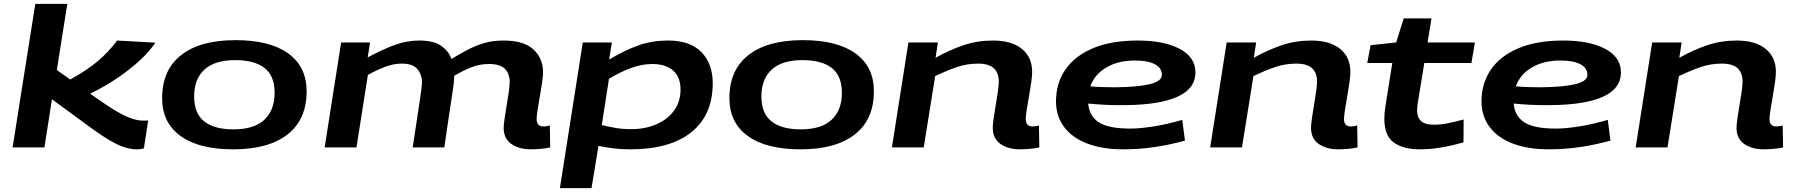

<svg xmlns="http://www.w3.org/2000/svg" viewBox="-20 -760 9252 990"><path d="M45 0 162 -740H327L273 -399L342 -350Q429 -398 484 -444.5Q539 -491 584 -551L781 -540Q752 -496 702 -449.5Q652 -403 586.5 -358.5Q521 -314 445 -277L472 -258Q538 -211 583 -185Q628 -159 660 -148.5Q692 -138 718 -138Q725 -138 731.5 -138Q738 -138 744 -139L722 5Q705 10 687 10Q634 10 574.5 -20.5Q515 -51 427 -117L248 -248L209 0Z M1183 10Q1007 10 912 -58Q817 -126 816 -251Q815 -398 913.5 -475.5Q1012 -553 1194 -553Q1371 -553 1465.5 -485Q1560 -417 1561 -292Q1562 -145 1463.5 -67.5Q1365 10 1183 10ZM1184 -93Q1290 -93 1343 -142.5Q1396 -192 1396 -281Q1396 -369 1344 -409.5Q1292 -450 1193 -450Q1087 -450 1034 -401Q981 -352 981 -263Q981 -175 1033 -134Q1085 -93 1184 -93Z M2717 10Q2657 10 2617 -17.5Q2577 -45 2577 -101Q2577 -116 2581.5 -146.5Q2586 -177 2592 -213.5Q2598 -250 2603 -283.5Q2608 -317 2608 -338Q2608 -380 2583.5 -405Q2559 -430 2501 -430Q2454 -430 2411.5 -413.5Q2369 -397 2322 -369Q2322 -363 2321 -350.5Q2320 -338 2320 -332Q2317 -309 2313 -282.5Q2309 -256 2303.5 -219.5Q2298 -183 2290 -130Q2282 -77 2271 0H2108Q2133 -162 2144.5 -240.5Q2156 -319 2156 -333Q2156 -375 2132.5 -403.5Q2109 -432 2051 -432Q2010 -432 1968.5 -416.5Q1927 -401 1877 -374L1818 0H1654L1739 -541H1888L1876 -464Q1950 -504 2013.5 -527.5Q2077 -551 2141 -551Q2216 -551 2254.5 -524Q2293 -497 2308 -456Q2354 -484 2395.5 -505.5Q2437 -527 2480.5 -539Q2524 -551 2577 -551Q2681 -551 2730.5 -505Q2780 -459 2780 -389Q2780 -368 2775 -333.5Q2770 -299 2763.5 -262Q2757 -225 2752 -193.5Q2747 -162 2747 -146Q2747 -108 2782 -108Q2800 -108 2815 -113L2817 0Q2797 5 2769 7.5Q2741 10 2717 10Z M2867 210 2985 -541H3135L3121 -453Q3198 -499 3269 -525Q3340 -551 3426 -551Q3539 -551 3597 -491Q3655 -431 3655 -331Q3655 -167 3545 -78.5Q3435 10 3229 10Q3181 10 3139 4.5Q3097 -1 3066 -8L3030 210ZM3234 -94Q3305 -94 3363 -118.5Q3421 -143 3455 -189Q3489 -235 3489 -298Q3489 -364 3450 -397Q3411 -430 3344 -430Q3290 -430 3234 -409.5Q3178 -389 3120 -354L3083 -115Q3112 -108 3150.5 -101Q3189 -94 3234 -94Z M4108 10Q3932 10 3837 -58Q3742 -126 3741 -251Q3740 -398 3838.5 -475.5Q3937 -553 4119 -553Q4296 -553 4390.5 -485Q4485 -417 4486 -292Q4487 -145 4388.5 -67.5Q4290 10 4108 10ZM4109 -93Q4215 -93 4268 -142.5Q4321 -192 4321 -281Q4321 -369 4269 -409.5Q4217 -450 4118 -450Q4012 -450 3959 -401Q3906 -352 3906 -263Q3906 -175 3958 -134Q4010 -93 4109 -93Z M4664 -541H4816L4804 -462Q4875 -502 4947 -526.5Q5019 -551 5100 -551Q5196 -551 5249 -508Q5302 -465 5302 -389Q5302 -368 5297 -333.5Q5292 -299 5285.5 -262Q5279 -225 5274 -193.5Q5269 -162 5269 -146Q5269 -108 5304 -108Q5322 -108 5337 -113L5339 0Q5319 5 5291 7.5Q5263 10 5239 10Q5179 10 5139 -17.5Q5099 -45 5099 -101Q5099 -118 5103.5 -149Q5108 -180 5114 -216Q5120 -252 5125 -285.5Q5130 -319 5130 -340Q5130 -384 5104.5 -408Q5079 -432 5023 -432Q4965 -432 4912 -413.5Q4859 -395 4802 -368L4743 0H4579Z M6090 -35Q6015 -14 5935 -2Q5855 10 5773 10Q5665 10 5587 -19.5Q5509 -49 5467 -105Q5425 -161 5425 -238Q5425 -330 5473 -400.5Q5521 -471 5615 -511Q5709 -551 5846 -551Q5982 -551 6063 -508Q6144 -465 6144 -386Q6144 -304 6053 -262Q5962 -220 5786 -218Q5729 -217 5680 -219.5Q5631 -222 5591 -226Q5596 -162 5645.5 -129.5Q5695 -97 5808 -97Q5857 -97 5928 -108Q5999 -119 6076 -142ZM5832 -448Q5747 -448 5686 -413Q5625 -378 5602 -315Q5631 -312 5663.5 -311Q5696 -310 5731 -310Q5846 -311 5908.5 -326Q5971 -341 5971 -374Q5971 -410 5934.5 -429Q5898 -448 5832 -448Z M6305 -541H6457L6445 -462Q6516 -502 6588 -526.5Q6660 -551 6741 -551Q6837 -551 6890 -508Q6943 -465 6943 -389Q6943 -368 6938 -333.5Q6933 -299 6926.5 -262Q6920 -225 6915 -193.5Q6910 -162 6910 -146Q6910 -108 6945 -108Q6963 -108 6978 -113L6980 0Q6960 5 6932 7.5Q6904 10 6880 10Q6820 10 6780 -17.5Q6740 -45 6740 -101Q6740 -118 6744.5 -149Q6749 -180 6755 -216Q6761 -252 6766 -285.5Q6771 -319 6771 -340Q6771 -384 6745.5 -408Q6720 -432 6664 -432Q6606 -432 6553 -413.5Q6500 -395 6443 -368L6384 0H6220Z M7527 -144 7526 -26Q7463 -8 7408 1Q7353 10 7300 10Q7216 10 7167 -25Q7118 -60 7118 -148Q7118 -178 7124 -215L7159 -435H7030L7047 -527L7179 -541L7218 -665H7361L7341 -541H7585L7567 -435H7324L7289 -220Q7288 -212 7287.5 -204.5Q7287 -197 7287 -190Q7287 -156 7306.5 -136.5Q7326 -117 7375 -117Q7409 -117 7446 -124.5Q7483 -132 7527 -144Z M8284 -35Q8209 -14 8129 -2Q8049 10 7967 10Q7859 10 7781 -19.5Q7703 -49 7661 -105Q7619 -161 7619 -238Q7619 -330 7667 -400.5Q7715 -471 7809 -511Q7903 -551 8040 -551Q8176 -551 8257 -508Q8338 -465 8338 -386Q8338 -304 8247 -262Q8156 -220 7980 -218Q7923 -217 7874 -219.5Q7825 -222 7785 -226Q7790 -162 7839.5 -129.5Q7889 -97 8002 -97Q8051 -97 8122 -108Q8193 -119 8270 -142ZM8026 -448Q7941 -448 7880 -413Q7819 -378 7796 -315Q7825 -312 7857.5 -311Q7890 -310 7925 -310Q8040 -311 8102.5 -326Q8165 -341 8165 -374Q8165 -410 8128.5 -429Q8092 -448 8026 -448Z M8499 -541H8651L8639 -462Q8710 -502 8782 -526.5Q8854 -551 8935 -551Q9031 -551 9084 -508Q9137 -465 9137 -389Q9137 -368 9132 -333.5Q9127 -299 9120.5 -262Q9114 -225 9109 -193.5Q9104 -162 9104 -146Q9104 -108 9139 -108Q9157 -108 9172 -113L9174 0Q9154 5 9126 7.5Q9098 10 9074 10Q9014 10 8974 -17.5Q8934 -45 8934 -101Q8934 -118 8938.5 -149Q8943 -180 8949 -216Q8955 -252 8960 -285.5Q8965 -319 8965 -340Q8965 -384 8939.5 -408Q8914 -432 8858 -432Q8800 -432 8747 -413.5Q8694 -395 8637 -368L8578 0H8414Z"/></svg>

Font: Georama ExtraExtended SemiBold
Style: Italic
Weight: 600
Width: 8
Italic angle: -9°
Designer: Jean-Baptiste Levee
Foundry: Production Type
Version: Version 1.000